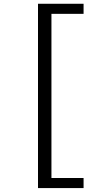

<svg xmlns="http://www.w3.org/2000/svg" viewBox="-20 -881 540 1004"><path d="M178.7 102.5V-861.3H417V-808.6H249V49.8H417V102.5Z"/></svg>

Font: GenEi Gothic M Regular
Style: Regular
Weight: 400
Designer: o_tamon (Modified); [Source Han Sans]
Ryoko NISHIZUKA  (kana & ideographs); Paul D. Hunt (Latin, Greek & Cyrillic); Wenl
Version: Version 1.1a;Original Version 1.004